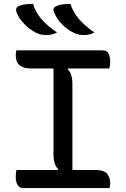

<svg xmlns="http://www.w3.org/2000/svg" viewBox="-20 -956 640 976"><path d="M148 -936Q161 -893 191.5 -858Q222 -823 270 -791Q255 -783 242 -780.5Q229 -778 215 -778Q200 -778 188 -780.5Q176 -783 162 -790Q129 -808 103 -834.5Q77 -861 65 -891Q55 -917 76 -925Q90 -932 108 -934Q126 -936 148 -936ZM338 -936Q352 -893 382.5 -858Q413 -823 460 -791Q446 -783 433 -780.5Q420 -778 406 -778Q391 -778 379 -780.5Q367 -783 353 -790Q319 -808 293.5 -834.5Q268 -861 256 -891Q244 -916 267 -925Q281 -932 298.5 -934Q316 -936 338 -936ZM537 0H100Q79 0 69.5 -15.5Q60 -31 60 -56Q60 -66 61 -75.5Q62 -85 64 -92H274L276 -96Q252 -119 252 -170V-608H138Q60 -608 60 -673Q60 -691 63 -700H501Q524 -700 532 -683.5Q540 -667 540 -641Q540 -634 539 -625Q538 -616 536 -608H326L324 -604Q348 -582 348 -530V-92H463Q508 -92 524 -73Q540 -54 540 -25Q540 -12 537 0Z"/></svg>

Font: Recursive Mn Csl St
Style: Regular
Weight: 400
Monospace: yes
Version: Version 1.079;hotconv 1.0.112;makeotfexe 2.5.65598; ttfautoh